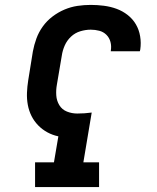

<svg xmlns="http://www.w3.org/2000/svg" viewBox="-20 -763 640 783"><path d="M123 0V-101H200L218 -207Q194 -212 173 -223.5Q152 -235 135.5 -252Q119 -269 108.5 -290Q98 -311 93.5 -335Q89 -359 90 -384.5Q91 -410 95 -435L114 -553Q119 -580 128.5 -606Q138 -632 154.5 -655Q171 -678 194 -695.5Q217 -713 243 -724Q269 -735 296 -739Q323 -743 350 -743Q377 -743 404 -739.5Q431 -736 455.5 -727Q480 -718 500.5 -702Q521 -686 534 -664Q547 -642 551.5 -615Q556 -588 552 -561Q551 -559 551 -557Q551 -555 550 -554H431Q432 -554 432 -555Q432 -556 432 -557Q435 -575 430.5 -592Q426 -609 414 -621Q402 -633 385 -637.5Q368 -642 350 -642Q329 -642 307.5 -635.5Q286 -629 269.5 -613.5Q253 -598 244 -577.5Q235 -557 232 -536L212 -418Q208 -396 209.5 -374Q211 -352 222 -334Q233 -316 253 -308Q273 -300 295 -300Q310 -300 324.5 -301Q339 -302 354 -304L320 -101H384V0Z"/></svg>

Font: Iosevka Curly Slab ExObl
Style: Bold
Weight: 700
Width: 7
Italic angle: -9°
Monospace: yes
Designer: Belleve Invis
Foundry: Belleve Invis
Version: Version 11.0.0; ttfautohint (v1.8.3)